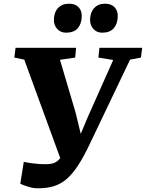

<svg xmlns="http://www.w3.org/2000/svg" viewBox="-20 -1001 788 1037"><path d="M186 16Q159 16 132.2 7.5Q105.5 -1 89.5 -8.5L108.5 -127Q128 -122.5 150 -119.5Q172 -116.5 191.8 -115.2Q211.5 -114 224 -114Q242.5 -114 258.2 -117Q274 -120 287.2 -129.2Q300.5 -138.5 312 -156.8Q323.5 -175 334 -205.5L317.5 -114L111 -679L57.5 -690L64 -743H391L386 -690L304 -678L388.5 -392L433.5 -206.5L387.5 -209.5L454 -368.5L591.5 -677L511.5 -690L517 -743H748L741 -690L682.5 -679L462.5 -218.5Q431.5 -153.5 402.5 -108.8Q373.5 -64 342.2 -36.2Q311 -8.5 273.2 3.8Q235.5 16 186 16ZM336.5 -824.5Q307.5 -824.5 289 -844.8Q270.5 -865 271 -895.5Q272 -935 293.8 -958Q315.5 -981 352.5 -981Q387.5 -981 405 -961.5Q422.5 -942 421.5 -913Q421 -873 400.2 -848.8Q379.5 -824.5 336.5 -824.5ZM531.5 -824.5Q502.5 -824.5 484.2 -844.8Q466 -865 466.5 -895.5Q467.5 -935 489.2 -958Q511 -981 547.5 -981Q581.5 -981 599.2 -961.5Q617 -942 616 -913Q615.5 -873 594.8 -848.8Q574 -824.5 531.5 -824.5Z"/></svg>

Font: Merriweather 20pt Black
Style: Italic
Weight: 900
Italic angle: -7.8°
Version: Version 2.101